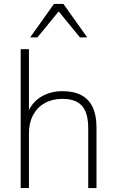

<svg xmlns="http://www.w3.org/2000/svg" viewBox="-20 -955 593 975"><path d="M85 0V-705H127V-366H115Q135 -429 184 -460.5Q233 -492 297 -492Q355 -492 393.5 -471.5Q432 -451 451 -410Q470 -369 470 -308V0H428V-304Q428 -355 414.5 -388Q401 -421 372 -437Q343 -453 297 -453Q246 -453 207.5 -431.5Q169 -410 148 -370.5Q127 -331 127 -278V0ZM133 -765 254 -935H302L423 -765H386L278 -897L170 -765Z"/></svg>

Font: Nunito Sans 12pt ExtraLight
Style: Regular
Weight: 200
Version: Version 3.101;gftools[0.9.27]